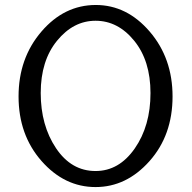

<svg xmlns="http://www.w3.org/2000/svg" viewBox="-20 -736 776 778"><path d="M55.2 -345.2Q55.2 -500 147.7 -607.9Q240.2 -715.8 368.2 -715.8Q494.1 -715.8 586.7 -607.9Q679.2 -500 679.2 -345.2Q679.2 -188 585.7 -83Q492.2 22 367.2 22Q241.2 22 148.2 -83.7Q55.2 -189.5 55.2 -345.2ZM367.2 -43Q462.4 -43 526.1 -134.5Q589.8 -226.1 589.8 -358.9Q589.8 -489.7 523.9 -570.8Q458 -651.9 367.2 -651.9Q277.3 -651.9 211.2 -571Q145 -490.2 145 -359.1Q145 -228 207 -135.5Q269 -43 367.2 -43Z"/></svg>

Font: CMU Sans Serif
Style: Medium
Weight: 500
Version: Version 0.7.0